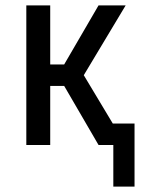

<svg xmlns="http://www.w3.org/2000/svg" viewBox="-20 -540 540 715"><path d="M402 155V0H347L219 -220H167V0H78V-520H167V-300H219L347 -520H448L292 -260L400 -80H481V155Z"/></svg>

Font: Iosevka Custom Medium
Style: Regular
Weight: 500
Monospace: yes
Designer: Belleve Invis
Foundry: Belleve Invis
Version: Version 32.5.0; ttfautohint (v1.8.4)